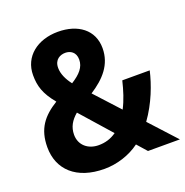

<svg xmlns="http://www.w3.org/2000/svg" viewBox="-131 -844 940 973"><g transform="rotate(-20 339.5 -357.0)"><path d="M284 -724C173 -724 91 -660 91 -560C91 -502 104 -457 156 -394C78 -346 34 -291 34 -192C34 -71 119 10 270 10C337 10 407 -12 461 -52L507 0H679L549 -142C606 -221 639 -311 655 -381H507C495 -331 480 -283 458 -241L338 -372C414 -421 469 -480 469 -569C469 -668 391 -724 284 -724ZM283 -611C309 -611 338 -596 338 -555C338 -514 311 -484 263 -454C238 -486 223 -520 223 -551C223 -597 256 -611 283 -611ZM235 -306 379 -143C349 -122 318 -113 283 -113C226 -113 183 -149 183 -205C183 -247 202 -278 235 -306Z"/></g></svg>

Font: Noto Sans Kannada SemiCondensed
Style: Bold
Weight: 700
Width: 4
Designer: Jelle Bosma - Monotype Design Team
Foundry: Monotype Imaging Inc.
Version: Version 2.005